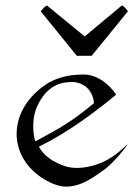

<svg xmlns="http://www.w3.org/2000/svg" viewBox="-20 -696 510 716"><path d="M131.8 -653.8 266.6 -487.8H321.8L457 -653.8C446.8 -668 444.8 -669.9 434.6 -675.8L295.9 -560.1L154.8 -675.8C144 -668.9 144 -668 131.8 -653.8ZM330.1 -311C252 -246.1 207 -219.2 111.8 -168.9C106 -185.1 104 -204.1 104 -225.1C104 -271 116.2 -303.2 141.1 -337.9C152.8 -354 170.9 -370.1 190.9 -378.9C212.9 -389.2 236.8 -390.1 251 -390.1C270 -390.1 291 -380.9 304.2 -369.1C320.8 -354 330.1 -329.1 330.1 -311ZM413.1 -342.8C387.2 -383.8 339.8 -418 293.9 -418C250 -418 210 -413.1 164.1 -389.2C104 -353 42 -287.1 42 -195.8C42 -139.2 70.8 -70.8 148.9 -24.9C175.8 -9.8 202.1 0 226.1 0C287.1 0 335.9 -41 362.8 -59.1C400.9 -83 459 -158.2 455.1 -158.2C455.1 -158.2 417 -118.2 371.1 -95.2C339.8 -80.1 301.8 -69.8 267.1 -69.8C247.1 -69.8 228 -73.2 211.9 -80.1C180.2 -92.8 145 -111.8 125 -148.9C229 -200.2 321.8 -268.1 413.1 -342.8Z"/></svg>

Font: Pierce
Style: Roman
Weight: 500
Version: Version 0.2.0